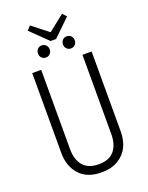

<svg xmlns="http://www.w3.org/2000/svg" viewBox="-175 -1043 881 1142"><g transform="rotate(-20 265.5 -472.5)"><path d="M365.2 -956.1 388.2 -931.2 280.8 -827.1H246.1L139.2 -931.2L162.1 -956.1L264.2 -876ZM224.1 -782.2Q224.1 -766.1 213.6 -755.1Q203.1 -744.1 187 -744.1Q170.9 -744.1 160.4 -755.1Q149.9 -766.1 149.9 -782.2Q149.9 -798.8 160.4 -809.8Q170.9 -820.8 187 -820.8Q203.1 -820.8 213.6 -809.8Q224.1 -798.8 224.1 -782.2ZM345.2 -820.8Q361.8 -820.8 372.3 -809.8Q382.8 -798.8 382.8 -782.2Q382.8 -766.1 372.1 -755.1Q361.3 -744.1 345.2 -744.1Q329.1 -744.1 318.6 -755.1Q308.1 -766.1 308.1 -782.2Q308.1 -798.8 318.6 -809.8Q329.1 -820.8 345.2 -820.8ZM454.1 -685.1V-178.2Q454.1 -125 434.1 -83Q414.1 -41 370.8 -14.9Q327.6 11.2 266.1 11.2Q174.3 11.2 126.2 -42.2Q78.1 -95.7 78.1 -178.2V-685.1H134.8V-183.1Q134.8 -115.7 167.5 -77.9Q200.2 -40 266.1 -40Q332 -40 364 -78.4Q396 -116.7 396 -183.1V-685.1Z"/></g></svg>

Font: Fira Sans Compressed Light
Style: Regular
Weight: 300
Width: 1
Designer: Carrois Corporate & Edenspiekermann AG
Foundry: Carrois Corporate GbR & Edenspiekermann AG
Version: Version 4.203;PS 004.203;hotconv 1.0.88;makeotf.lib2.5.64775